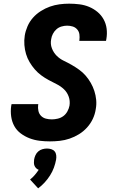

<svg xmlns="http://www.w3.org/2000/svg" viewBox="-20 -763 640 1047"><path d="M252 8Q223 8 195 4.5Q167 1 141 -9Q115 -19 93 -35.5Q71 -52 58 -75.5Q45 -99 41 -127.5Q37 -156 41 -185L43 -195H189L188 -191Q186 -174 189.5 -158Q193 -142 204 -131Q215 -120 230.5 -116Q246 -112 263 -112Q278 -112 295 -116Q312 -120 325.5 -130Q339 -140 347.5 -155.5Q356 -171 359 -187Q363 -213 354.5 -236.5Q346 -260 328.5 -276.5Q311 -293 289 -304Q267 -315 245.5 -326.5Q224 -338 204.5 -352.5Q185 -367 169.5 -385Q154 -403 141.5 -424Q129 -445 122 -468.5Q115 -492 113 -517.5Q111 -543 115 -569Q119 -594 130 -619.5Q141 -645 159.5 -666Q178 -687 202.5 -702.5Q227 -718 252.5 -727Q278 -736 304.5 -739.5Q331 -743 357 -743Q385 -743 413 -739.5Q441 -736 466 -725.5Q491 -715 511.5 -698Q532 -681 545 -657.5Q558 -634 561.5 -606.5Q565 -579 560 -550L558 -540H412L413 -544Q415 -560 413 -575.5Q411 -591 401 -602.5Q391 -614 376.5 -618.5Q362 -623 346 -623Q331 -623 315.5 -618.5Q300 -614 288 -603.5Q276 -593 268.5 -578.5Q261 -564 259 -549Q254 -523 263 -499.5Q272 -476 289 -459Q306 -442 328 -431.5Q350 -421 371 -409Q392 -397 412 -382.5Q432 -368 447.5 -350Q463 -332 475 -311Q487 -290 494.5 -267Q502 -244 504.5 -218.5Q507 -193 502 -167Q498 -140 486 -114.5Q474 -89 454.5 -67.5Q435 -46 410.5 -31Q386 -16 359.5 -7Q333 2 306 5Q279 8 252 8ZM188 264 144 216Q158 205 169.5 191.5Q181 178 191 163Q183 160 177 154Q171 148 168 140.5Q165 133 165 124.5Q165 116 166 107Q168 95 173.5 83Q179 71 189 62.5Q199 54 211.5 50.5Q224 47 236 47Q248 47 259.5 50.5Q271 54 278 62.5Q285 71 286.5 83Q288 95 286 107Q282 129 274 151Q266 173 253 193.5Q240 214 223.5 232Q207 250 188 264Z"/></svg>

Font: Iosevka Heavy Extended
Style: Italic
Weight: 900
Width: 7
Italic angle: -9°
Monospace: yes
Designer: Belleve Invis
Foundry: Belleve Invis
Version: Version 32.5.0; ttfautohint (v1.8.4)